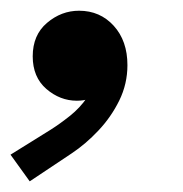

<svg xmlns="http://www.w3.org/2000/svg" viewBox="-54 -180 341 358"><path d="M1.4 158.1 -34.4 108.4 40.2 62Q57.2 51.3 76.1 36.3Q95 21.3 108.1 2.2Q121.2 -16.8 120.4 -39.1H141.1Q138.9 -21.9 127.6 -7Q116.2 7.8 89.3 7.8Q57.9 7.8 32.4 -14.2Q7 -36.2 7 -75Q7 -114.7 33.6 -137.3Q60.3 -160 93.4 -160Q132.6 -160 158.1 -131.9Q183.6 -103.8 183.6 -58.6Q183.6 -23.6 168.4 7.4Q153.2 38.3 129.5 63.4Q105.9 88.5 79.6 106Z"/></svg>

Font: Reddit Sans
Style: Italic
Weight: 400
Italic angle: -11.25°
Designer: Stephen Hutchings
Version: Version 1.013